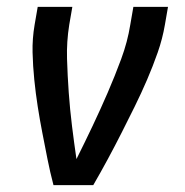

<svg xmlns="http://www.w3.org/2000/svg" viewBox="-20 -540 540 560"><path d="M252 0H136Q126 -38 118.5 -76Q111 -114 103.5 -152.5Q96 -191 90 -229.5Q84 -268 80 -307.5Q76 -347 75 -387Q74 -427 81 -468L90 -520H191L182 -468Q174 -418 175.5 -368.5Q177 -319 180.5 -270Q184 -221 190 -172.5Q196 -124 203 -76Q227 -124 250 -172.5Q273 -221 294 -269.5Q315 -318 333.5 -368Q352 -418 360 -468L369 -520H470L461 -468Q454 -427 440 -387Q426 -347 409 -307.5Q392 -268 373 -229.5Q354 -191 334.5 -152.5Q315 -114 294.5 -76Q274 -38 252 0Z"/></svg>

Font: Iosevka Term Curly SmBd Obl
Style: Regular
Weight: 600
Italic angle: -9°
Designer: Belleve Invis
Foundry: Belleve Invis
Version: Version 32.3.0